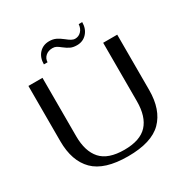

<svg xmlns="http://www.w3.org/2000/svg" viewBox="-196 -1051 1198 1230"><g transform="rotate(-30 402.5 -436.0)"><path d="M74 -291V-700H178V-268Q178 -156 231 -97Q284 -38 403 -38Q520 -38 573.5 -96Q627 -154 627 -268V-700H731V-291Q731 -145 654 -67.5Q577 10 403 10Q229 10 151.5 -67.5Q74 -145 74 -291ZM332 -882Q360 -882 381.5 -871.5Q403 -861 427 -842Q444 -828 458 -820Q472 -812 486 -812Q512 -812 530.5 -831.5Q549 -851 551 -882H577Q577 -833 548.5 -801.5Q520 -770 475 -770Q446 -770 426.5 -779.5Q407 -789 384 -807Q368 -820 356 -826.5Q344 -833 328 -833Q297 -833 277 -815.5Q257 -798 256 -770H229Q229 -820 257.5 -851Q286 -882 332 -882Z"/></g></svg>

Font: Fahkwang
Style: Regular
Weight: 400
Version: Version 1.000; ttfautohint (v1.6)